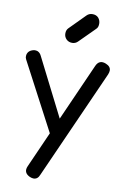

<svg xmlns="http://www.w3.org/2000/svg" viewBox="-112 -893 763 1195"><g transform="rotate(10 269.5 -295.5)"><path d="M188.5 240.2Q177.7 240.2 164.1 234.4Q120.1 213.9 139.6 170.9Q241.2 -58.6 445.3 -517.6Q464.8 -559.6 507.8 -542Q539.1 -529.3 539.1 -503.9Q539.1 -493.2 533.2 -478.5Q430.7 -250 226.6 209Q214.8 240.2 188.5 240.2ZM305.7 -22.5Q287.1 -13.7 270.5 -20.5Q253.9 -27.3 244.1 -45.9Q168 -191.4 14.6 -481.4Q8.8 -492.2 9.8 -502Q9.8 -509.8 12.7 -517.6Q19.5 -535.2 39.1 -543Q57.6 -550.8 75.2 -544.9Q91.8 -538.1 100.6 -518.6Q173.8 -374 320.3 -84Q330.1 -65.4 327.1 -47.9Q325.2 -30.3 305.7 -22.5ZM278.3 -632.8Q255.9 -632.8 241.2 -647.5Q226.6 -662.1 226.6 -683.6Q226.6 -705.1 239.3 -717.8Q271.5 -751 336.9 -816.4Q351.6 -831.1 373 -831.1Q396.5 -831.1 410.2 -816.4Q423.8 -800.8 423.8 -779.3Q423.8 -768.6 420.9 -759.8Q418 -751 410.2 -744.1Q377.9 -711.9 313.5 -647.5Q298.8 -632.8 278.3 -632.8Z"/></g></svg>

Font: Abed
Style: Bold
Weight: 700
Designer: Johan Aakerlund
Version: Version 3.105